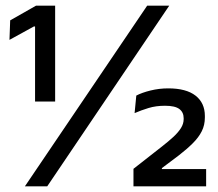

<svg xmlns="http://www.w3.org/2000/svg" viewBox="-20 -659 770 679"><path d="M104 -300V-565.5H100L13.5 -518L16 -587L107.5 -639H175V-300ZM68 0 500.5 -639H578.5L147 0ZM452 0V-62L553.5 -141.5Q576.5 -159.5 593.5 -175.2Q610.5 -191 620 -206.2Q629.5 -221.5 629.5 -237.5V-241Q629.5 -262 614.2 -273.5Q599 -285 563.5 -285Q531.5 -285 505.2 -277Q479 -269 456 -259L462 -321Q482 -331.5 512.5 -339Q543 -346.5 575 -346.5Q638.5 -346.5 671.5 -320.8Q704.5 -295 704.5 -249V-243.5Q704.5 -216.5 693.5 -194.8Q682.5 -173 662.2 -152.8Q642 -132.5 613 -110L552.5 -64.5V-49.5L520 -61H709V0Z"/></svg>

Font: Anek Bangla Medium
Style: Regular
Weight: 500
Designer: Sulekha Rajkumar (Bangla), Yesha Goshar (Latin)
Foundry: Ek Type
Version: Version 1.003